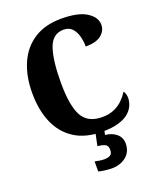

<svg xmlns="http://www.w3.org/2000/svg" viewBox="-172 -828 969 1171"><g transform="rotate(-20 313.0 -242.0)"><path d="M370 10Q262 10 190.5 -36Q119 -82 83.5 -164.5Q48 -247 48 -358Q48 -466 84 -548.5Q120 -631 191.5 -677.5Q263 -724 369 -724Q478 -724 532.5 -689.5Q587 -655 587 -606Q587 -567 554 -540Q521 -513 452 -513Q452 -547 443.5 -579.5Q435 -612 415 -634Q395 -656 359 -656Q287 -656 260.5 -578Q234 -500 234 -358Q234 -207 271 -140.5Q308 -74 400 -74Q447 -74 480.5 -89.5Q514 -105 537 -128.5Q560 -152 574 -175Q581 -169 584.5 -155.5Q588 -142 588 -131Q588 -109 578.5 -84.5Q569 -60 545.5 -38.5Q522 -17 479 -3.5Q436 10 370 10ZM348 240Q333 240 306 237Q279 234 263 229V164Q297 172 323 172Q348 172 362.5 163.5Q377 155 377 130Q377 101 358 93Q339 85 311 82L330 -9H387L378 34Q421 38 450 62Q479 86 479 126Q479 179 441.5 209.5Q404 240 348 240Z"/></g></svg>

Font: Noto Serif Condensed Black
Style: Regular
Weight: 900
Width: 3
Designer: Monotype Design Team
Foundry: Monotype Imaging Inc.
Version: Version 2.015; ttfautohint (v1.8.4.7-5d5b)